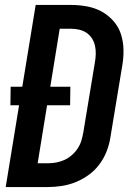

<svg xmlns="http://www.w3.org/2000/svg" viewBox="-20 -755 540 775"><path d="M3 0 57 -330H22L23 -405H70L124 -735H267Q300 -735 332 -729Q364 -723 391 -708Q418 -693 438.5 -669.5Q459 -646 468.5 -616Q478 -586 478.5 -553Q479 -520 473 -487L426 -203Q422 -175 411.5 -147Q401 -119 383 -94Q365 -69 340 -50.5Q315 -32 287 -20.5Q259 -9 230 -4.5Q201 0 173 0ZM132 -96H173Q190 -96 206.5 -99Q223 -102 239 -109Q255 -116 269 -128Q283 -140 293 -155Q303 -170 308 -186Q313 -202 316 -219L363 -503Q366 -520 366.5 -537Q367 -554 363.5 -570Q360 -586 351.5 -599.5Q343 -613 330 -622Q317 -631 300.5 -635Q284 -639 267 -639H221L183 -405H264L263 -330H170Z"/></svg>

Font: Iosevka Term Curly Oblique
Style: Bold
Weight: 700
Italic angle: -9°
Designer: Belleve Invis
Foundry: Belleve Invis
Version: Version 32.3.0